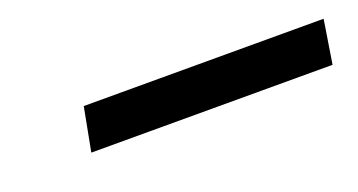

<svg xmlns="http://www.w3.org/2000/svg" viewBox="-23 -754 487 261"><g transform="rotate(-20 220.5 -623.5)"><path d="M82 -592 94 -655H441L431 -592Z"/></g></svg>

Font: DeepMind Sans
Style: Italic
Weight: 400
Italic angle: -10°
Designer: Jonny Pinhorn / Modifications: Colophon Foundry
Foundry: Colophon Foundry
Version: Version 1.002; ttfautohint (v1.8.2)